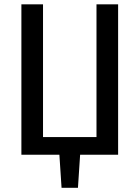

<svg xmlns="http://www.w3.org/2000/svg" viewBox="-20 -727 655 902"><path d="M433.3 -706.7H534.9V0H356.4L346.2 155.4H269.2L259 0H80.5V-706.7H182.1V-83.1H433.3Z"/></svg>

Font: Fira Code Fixed Retina
Style: Regular
Weight: 450
Monospace: yes
Designer: Carrois Corporate, Edenspiekermann AG, Nikita Prokopov
Foundry: Carrois Corporate, Edenspiekermann AG, Nikita Prokopov
Version: Version 5.002